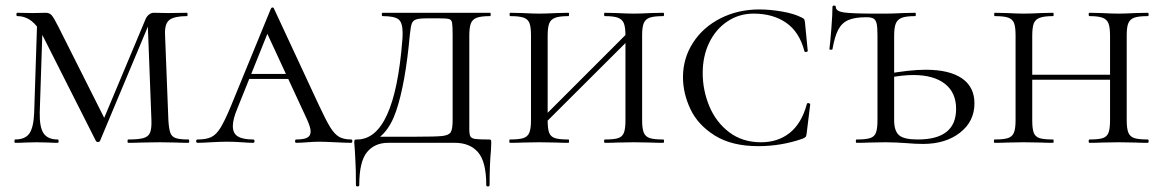

<svg xmlns="http://www.w3.org/2000/svg" viewBox="-20 -514 4186 691"><path d="M114 -446 134 -443 123 -109Q122 -56 137 -34Q152 -12 188 -12Q191 -12 191 -6Q191 0 188 0Q167 0 156 -1L112 -2L70 -1Q57 0 34 0Q32 0 32 -6Q32 -12 34 -12Q71 -12 86 -34Q101 -56 103 -109ZM659 0Q631 0 615 -1L556 -2L488 -1Q471 0 441 0Q439 0 439 -6Q439 -12 441 -12Q478 -12 496 -17Q514 -22 520 -36.5Q526 -51 525 -81L511 -448L528 -456L340 -7Q338 -3 333 -3Q327 -3 325 -7L134 -385Q99 -456 42 -456Q39 -456 39 -462Q39 -468 42 -468L97 -467L145 -468Q158 -468 166 -459Q174 -450 191 -416L360 -80L332 -35L503 -443Q507 -454 515.5 -461Q524 -468 533 -468L586 -467L653 -468Q655 -468 655 -462Q655 -456 653 -456Q608 -456 590 -442.5Q572 -429 574 -389L586 -81Q588 -50 593 -36Q598 -22 612.5 -17Q627 -12 659 -12Q661 -12 661 -6Q661 0 659 0Z M877 -248H1059L1066 -230H861ZM1244 0Q1226 0 1186 -2Q1146 -4 1128 -4Q1112 -4 1086 -2Q1060 0 1046 0Q1042 0 1042 -6Q1042 -12 1046 -12Q1073 -12 1085.5 -18.5Q1098 -25 1098 -41Q1098 -55 1085 -84L933 -412L959 -434L834 -123Q818 -85 818 -60Q818 -34 836 -23Q854 -12 891 -12Q896 -12 896 -6Q896 0 891 0Q876 0 850 -2Q822 -4 798 -4Q773 -4 739 -2Q709 0 691 0Q686 0 686 -6Q686 -12 691 -12Q722 -12 740 -20.5Q758 -29 773.5 -54Q789 -79 811 -132L955 -483Q957 -487 961 -487Q965 -487 966 -483L1127 -137Q1153 -81 1168.5 -56Q1184 -31 1200.5 -21.5Q1217 -12 1244 -12Q1248 -12 1248 -6Q1248 0 1244 0Z M1257 26Q1255 6 1255 0Q1255 -9 1256.5 -10.5Q1258 -12 1265 -12Q1400 -12 1428 -370Q1429 -380 1429 -396Q1429 -433 1414 -444.5Q1399 -456 1357 -456Q1354 -456 1354 -462Q1354 -468 1357 -468H1744Q1746 -468 1746 -462Q1746 -456 1744 -456Q1711 -456 1695.5 -450Q1680 -444 1674.5 -429.5Q1669 -415 1669 -385V-81V-49Q1669 -30 1673 -23Q1677 -16 1690 -14Q1703 -12 1738 -12Q1745 -12 1746.5 -10.5Q1748 -9 1748 0L1747 25Q1742 78 1742 152Q1742 157 1736 157Q1730 157 1730 152Q1730 68 1700.5 34Q1671 0 1617 0H1377Q1328 0 1300.5 34Q1273 68 1273 152Q1273 157 1267 157Q1261 157 1261 152Q1261 93 1259 63Q1257 33 1257 26ZM1315 -22H1477Q1547 -22 1571 -24.5Q1595 -27 1602 -38Q1609 -49 1609 -81V-387Q1609 -421 1607 -432Q1605 -443 1596 -445.5Q1587 -448 1560 -448H1518Q1489 -448 1477.5 -444Q1466 -440 1462 -429Q1458 -418 1455 -389Q1439 -212 1405.5 -114Q1372 -16 1301 2Z M2157 -456Q2154 -456 2154 -462Q2154 -468 2157 -468L2201 -467Q2237 -465 2262 -465Q2284 -465 2322 -467L2367 -468Q2370 -468 2370 -462Q2370 -456 2367 -456Q2334 -456 2318.5 -450.5Q2303 -445 2297 -431Q2291 -417 2291 -387V-81Q2291 -51 2297 -36.5Q2303 -22 2318.5 -17Q2334 -12 2367 -12Q2370 -12 2370 -6Q2370 0 2367 0Q2339 0 2322 -1L2262 -2L2201 -1Q2185 0 2157 0Q2154 0 2154 -6Q2154 -12 2157 -12Q2190 -12 2205 -17Q2220 -22 2225.5 -36.5Q2231 -51 2231 -81V-385Q2231 -415 2225.5 -429.5Q2220 -444 2204.5 -450Q2189 -456 2157 -456ZM1910 -67 2257 -414 2272 -400 1924 -53ZM1816 -456Q1814 -456 1814 -462Q1814 -468 1816 -468L1861 -467Q1899 -465 1920 -465Q1945 -465 1983 -467L2026 -468Q2028 -468 2028 -462Q2028 -456 2026 -456Q1994 -456 1978 -450Q1962 -444 1956.5 -429.5Q1951 -415 1951 -385V-81Q1951 -50 1956.5 -36Q1962 -22 1977 -17Q1992 -12 2026 -12Q2028 -12 2028 -6Q2028 0 2026 0Q1998 0 1982 -1L1920 -2L1861 -1Q1844 0 1815 0Q1813 0 1813 -6Q1813 -12 1815 -12Q1848 -12 1863.5 -17Q1879 -22 1885 -36.5Q1891 -51 1891 -81V-387Q1891 -417 1885.5 -431Q1880 -445 1864.5 -450.5Q1849 -456 1816 -456Z M2865 -451Q2872 -448 2874 -445Q2876 -442 2877 -434L2887 -331Q2887 -328 2881.5 -327Q2876 -326 2875 -330Q2857 -399 2809.5 -432Q2762 -465 2692 -465Q2640 -465 2598 -437Q2556 -409 2532.5 -360.5Q2509 -312 2509 -251Q2509 -189 2533 -131.5Q2557 -74 2604.5 -38Q2652 -2 2719 -2Q2780 -2 2822.5 -36Q2865 -70 2884 -140Q2884 -143 2889 -143Q2891 -143 2893.5 -141.5Q2896 -140 2896 -139L2883 -33Q2882 -25 2880 -22Q2878 -19 2869 -15Q2792 12 2709 12Q2614 12 2553 -26Q2492 -64 2465 -121Q2438 -178 2438 -236Q2438 -304 2474 -360Q2510 -416 2573 -448Q2636 -480 2713 -480Q2751 -480 2794.5 -472.5Q2838 -465 2865 -451Z M3098 -452Q3057 -452 3033.5 -442Q3010 -432 2997 -407.5Q2984 -383 2976 -337Q2976 -335 2970.5 -335Q2965 -335 2965 -337Q2968 -360 2972 -411Q2976 -462 2976 -489Q2976 -494 2982 -494Q2988 -494 2988 -489Q2988 -473 3019 -469Q3050 -465 3126 -465H3168Q3192 -465 3230 -467L3274 -468Q3276 -468 3276 -462Q3276 -456 3274 -456Q3241 -456 3225.5 -450Q3210 -444 3204 -429.5Q3198 -415 3198 -385V-81Q3198 -43 3215.5 -27.5Q3233 -12 3283 -12Q3421 -12 3421 -122Q3421 -181 3380.5 -212.5Q3340 -244 3267 -244Q3226 -244 3171 -233L3166 -247Q3254 -263 3311 -263Q3397 -263 3442 -232Q3487 -201 3487 -142Q3487 -77 3435 -36.5Q3383 4 3302 4Q3275 4 3240 1Q3226 0 3207 -1Q3188 -2 3167 -2L3108 -1Q3092 0 3063 0Q3060 0 3060 -6Q3060 -12 3063 -12Q3096 -12 3111.5 -17Q3127 -22 3132.5 -36.5Q3138 -51 3138 -81V-387Q3138 -416 3135 -429Q3132 -442 3124 -447Q3116 -452 3098 -452Z M3901 -456Q3898 -456 3898 -462Q3898 -468 3901 -468L3945 -467Q3981 -465 4006 -465Q4028 -465 4066 -467L4111 -468Q4114 -468 4114 -462Q4114 -456 4111 -456Q4078 -456 4062.5 -450.5Q4047 -445 4041 -431Q4035 -417 4035 -387V-81Q4035 -51 4041 -36.5Q4047 -22 4062.5 -17Q4078 -12 4111 -12Q4114 -12 4114 -6Q4114 0 4111 0Q4083 0 4066 -1L4006 -2L3945 -1Q3929 0 3901 0Q3898 0 3898 -6Q3898 -12 3901 -12Q3934 -12 3949 -17Q3964 -22 3969.5 -36.5Q3975 -51 3975 -81V-385Q3975 -415 3969.5 -429.5Q3964 -444 3948.5 -450Q3933 -456 3901 -456ZM3662 -245H4001V-227H3662ZM3560 -456Q3558 -456 3558 -462Q3558 -468 3560 -468L3605 -467Q3643 -465 3664 -465Q3689 -465 3727 -467L3770 -468Q3772 -468 3772 -462Q3772 -456 3770 -456Q3738 -456 3722 -450Q3706 -444 3700.5 -429.5Q3695 -415 3695 -385V-81Q3695 -50 3700.5 -36Q3706 -22 3721 -17Q3736 -12 3770 -12Q3772 -12 3772 -6Q3772 0 3770 0Q3742 0 3726 -1L3664 -2L3605 -1Q3588 0 3559 0Q3557 0 3557 -6Q3557 -12 3559 -12Q3592 -12 3607.5 -17Q3623 -22 3629 -36.5Q3635 -51 3635 -81V-387Q3635 -417 3629.5 -431Q3624 -445 3608.5 -450.5Q3593 -456 3560 -456Z"/></svg>

Font: Cormorant SC
Style: Regular
Weight: 400
Designer: Christian Thalmann (Catharsis Fonts)
Foundry: Catharsis Fonts
Version: Version 4.000